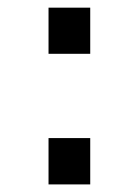

<svg xmlns="http://www.w3.org/2000/svg" viewBox="-20 -486 365 506"><path d="M107.9 -344.2V-465.8H217.8V-344.2ZM107.9 0V-122.1H217.8V0Z"/></svg>

Font: HK Grotesk SemiBold Legacy
Style: Regular
Weight: 600
Designer: Alfredo Marco Pradil
Foundry: Hanken Design Co.
Version: Version 2.022;PS 002.022;hotconv 1.0.88;makeotf.lib2.5.64775